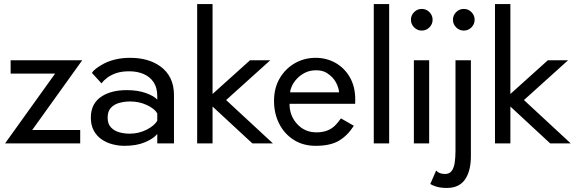

<svg xmlns="http://www.w3.org/2000/svg" viewBox="-20 -708 2841 948"><path d="M376 0H5L252 -344.5H32.5V-410.5H386L139 -66H376Z M594.5 12Q564.5 12 535 4.2Q505.5 -3.5 481.5 -20Q457.5 -36.5 443 -63.2Q428.5 -90 428.5 -127.5Q428.5 -200 486 -234.5Q533.5 -263 605.5 -263Q660.5 -263 700.5 -248.5Q740.5 -234 756.5 -216V-233.5Q756.5 -275 738.5 -302Q720.5 -329 689.2 -342.5Q658 -356 618 -356Q580 -356 553.5 -346.8Q527 -337.5 509.2 -324Q491.5 -310.5 481 -296.5L434 -348Q445.5 -368.5 494 -394.5Q550 -422.5 622.5 -422.5Q711.5 -422.5 770 -381.5Q839 -332.5 839 -239V0H756.5V-46.5Q738 -23.5 696.2 -5.8Q654.5 12 594.5 12ZM619.5 -48Q665.5 -48 704.2 -67.8Q743 -87.5 756.5 -112.5V-148Q743.5 -171.5 705.5 -189.2Q667.5 -207 622.5 -207Q595.5 -207 570 -200.2Q544.5 -193.5 528 -176.2Q511.5 -159 511.5 -127Q511.5 -96 528 -78.8Q544.5 -61.5 569.2 -54.8Q594 -48 619.5 -48Z M1327.5 0H1226L1029.5 -182V0H953.5V-688H1029.5V-244L1214.5 -410.5H1314.5L1096.5 -214Z M1538.5 12Q1476.5 12 1430.2 -17.5Q1384 -47 1358.5 -97.2Q1333 -147.5 1333 -210Q1333 -273 1360.8 -320.8Q1388.5 -368.5 1435.2 -395.5Q1482 -422.5 1538.5 -422.5Q1592 -422.5 1636.5 -397.5Q1681 -372.5 1707.5 -326.2Q1734 -280 1734 -217Q1734 -206 1733.5 -195.5H1409.5Q1409.5 -136.5 1447.2 -95.5Q1485 -54.5 1542.5 -54.5Q1603.5 -54.5 1638 -92Q1649.5 -104 1663.5 -123.5L1727 -87Q1697 -39.5 1654.5 -13.8Q1612 12 1538.5 12ZM1654 -252Q1653.5 -272 1639.5 -299.8Q1625.5 -327.5 1592.5 -348.5Q1571.5 -361 1541.5 -361Q1510 -361 1486.2 -349Q1462.5 -337 1446.2 -319.5Q1430 -302 1421.5 -283.8Q1413 -265.5 1412.5 -252Z M1901.5 0H1825.5V-688H1901.5Z M2062.5 -557Q2040.5 -557 2024.8 -572.8Q2009 -588.5 2009 -610.5Q2009 -632.5 2024.8 -648.2Q2040.5 -664 2062.5 -664Q2084.5 -664 2100.2 -648.2Q2116 -632.5 2116 -610.5Q2116 -588.5 2100.2 -572.8Q2084.5 -557 2062.5 -557ZM2099 0H2023.5V-410.5H2099Z M2270 -557Q2248 -557 2232.2 -572.8Q2216.5 -588.5 2216.5 -610.5Q2216.5 -632.5 2232.2 -648.2Q2248 -664 2270 -664Q2292 -664 2307.8 -648.2Q2323.5 -632.5 2323.5 -610.5Q2323.5 -588.5 2307.8 -572.8Q2292 -557 2270 -557ZM2187 220Q2152 220 2130.8 212.2Q2109.5 204.5 2104.5 200.5L2133.5 134Q2148 151 2177.5 151Q2198.5 151 2209.8 136.5Q2221 122 2225 96Q2229 70 2229 36V-410.5H2305V63Q2305 129.5 2281 170.5Q2252 220 2187 220Z M2798 0H2696.5L2500 -182V0H2424V-688H2500V-244L2685 -410.5H2785L2567 -214Z"/></svg>

Font: Lucymar Sans
Style: Regular
Weight: 400
Foundry: The League of Moveable Type (original font) / Main changes by Cristiano Sobral with portions from Mirco Monsees
Version: Version 2.001;August 30, 2020;FontCreator 13.0.0.2681 64-bit